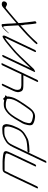

<svg xmlns="http://www.w3.org/2000/svg" viewBox="1054 -1596 712 2861"><g transform="rotate(-90 1410.5 -165.0)"><path d="M65.5 30 254.7 -369C260.1 -380 266.6 -391 273.4 -403L289.2 -437C291.8 -442 295.3 -447 297.9 -452C301.2 -453 306.2 -453 311.2 -453H427.2C453.2 -453 489 -449 532.8 -442C540.4 -441 547.9 -436 555.6 -429C558.1 -424 553.7 -407 542.5 -378L362.4 2C358.8 10 361.6 17 369.6 17C377.6 17 388.8 10 392.4 2L557.7 -347C578.3 -390 588.8 -417 589.3 -428C591.3 -447 580.7 -464 563 -468L545.2 -472C540.6 -473 534.2 -475 524.5 -476C503.1 -478 467.7 -483 440.7 -483H324.7C285.7 -483 274.3 -469 259.2 -437L251.8 -420L224.7 -369L35.5 30C32 38 35.8 45 43.8 45C51.8 45 62 38 65.5 30Z M447.7 156 673.9 -319C690.9 -354 704.8 -379 719.6 -394C727.7 -404 741.9 -414 763.4 -425C819.9 -455 822.5 -457 908.5 -457C925.5 -457 936.9 -455 941.9 -452C962.1 -440 958.9 -392 948.2 -358C938.7 -328 935.6 -315 914.4 -270C896.5 -226 870 -193 835.4 -172C810.6 -157 791.2 -143 764.1 -133C737.9 -123 656.7 -113 623.7 -113H591.7C583.7 -113 573.5 -106 570 -98C566.5 -90 569.2 -83 577.2 -83H609.2C614.2 -83 620.2 -83 625.6 -84C653.6 -84 689.8 -88 733.4 -96C757.6 -100 785.4 -112 815.4 -131C843.5 -147 862.6 -160 873.8 -170C911.8 -205 929.7 -233 959.1 -304C974.6 -337 985.9 -376 991.8 -420C993.6 -432 990 -446 983.1 -462C976.1 -478 958 -487 929 -487H909C900 -487 887.7 -486 872.3 -485L848.7 -483C821.5 -479 794.3 -469 764.2 -453C702.8 -420 679.6 -394 643.9 -319L417.7 156C414.1 164 417.9 171 425.9 171C433.9 171 444.1 164 447.7 156Z M1368.5 -416C1374.6 -375 1363 -329 1335.3 -276C1322.7 -252 1297 -212 1259.3 -156C1221.6 -100 1194.6 -65 1176.8 -50C1152.8 -31 1122.9 -25 1089.4 -33C1058 -38 1033.5 -46 1017.7 -59C1005.8 -69 1002.9 -85 1009.5 -109C1021.1 -168 1033.5 -182 1062.3 -235C1088.2 -282 1110.2 -317 1129.1 -342C1155.8 -379 1187.7 -407 1224.7 -426C1236.6 -432 1251.5 -435 1269.5 -435H1290.5C1307.5 -435 1322.9 -433 1337.3 -428C1348.1 -424 1370.5 -419 1368.5 -416ZM1284 -465C1244 -465 1221.2 -456 1178.7 -426C1134.2 -396 1086.3 -333 1034.3 -238C1024.9 -221 1014.5 -204 1004.4 -188C994.4 -172 985.8 -145 978.5 -109C971.1 -73 974.2 -48 989.4 -33C1010.7 -18 1037.5 -8 1069.9 -3L1098.7 1C1131.1 3 1162.5 -8 1192.1 -32C1218.1 -54 1249.4 -93 1286.4 -150C1327.3 -213 1375.6 -277 1394.7 -350C1405 -389 1403.5 -397 1403.2 -418C1409.1 -421 1413.7 -426 1416.6 -432C1421.8 -442 1419.3 -447 1409.3 -447H1397.3C1395.6 -448 1391.2 -453 1384.8 -461L1377.6 -470C1371.8 -477 1355.2 -472 1349.1 -459C1331.4 -463 1317 -465 1308 -465Z M1867.7 -486 1732.9 -202C1731.2 -203 1729.2 -203 1728.2 -203H1578.2C1567.2 -203 1555.5 -204 1543.4 -207L1529.4 -210C1526.7 -211 1521.7 -214 1515.6 -220C1498.3 -238 1495.9 -278 1516.5 -321L1591.8 -480C1595.3 -488 1591.5 -495 1583.5 -495C1575.5 -495 1565.3 -488 1561.8 -480L1486.5 -321C1477.5 -302 1470.8 -281 1467.9 -256C1467.1 -247 1470.3 -235 1475.2 -219C1480.6 -198 1493.5 -185 1515.3 -178C1526.3 -175 1554.7 -173 1599.7 -173H1678.7C1703.7 -173 1717.7 -173 1720 -174L1621.9 32C1618.4 40 1622.1 47 1630.1 47C1638.1 47 1648.4 40 1651.9 32L1897.7 -486C1901.5 -495 1897.4 -501 1889.4 -501C1881.4 -501 1871.5 -495 1867.7 -486Z M1990.9 -474 1772.7 -15C1763.1 6 1772.8 7 1802.5 -11C1806.1 -13 1809.7 -15 1812.1 -16C1823.5 -27 1835.6 -40 1849.4 -55C1880.1 -89 1913.6 -122 1946.6 -157L1999 -212C2040.6 -255 2081 -294 2122.7 -328C2164.5 -362 2187.5 -381 2194.4 -387C2221.3 -412 2248.6 -432 2277.6 -448C2277.7 -445 2276.1 -440 2273.5 -435L2067 0C2063.5 8 2067.3 15 2075.3 15C2083.3 15 2093.5 8 2097 0L2303.5 -435C2318 -465 2317.5 -495 2281.1 -478C2248.4 -460 2204.3 -428 2150.5 -381C2087.7 -331 2030.2 -279 1978.1 -225L1925.8 -170C1888.4 -131 1854.7 -97 1826.9 -66L2020.9 -474C2024.4 -482 2020.6 -489 2012.6 -489C2004.6 -489 1994.4 -482 1990.9 -474Z M2717.4 -463C2705.2 -453 2693.1 -443 2677 -430C2617.8 -382 2555.4 -327 2496.3 -276C2496.9 -278 2495.8 -284 2494.6 -293C2489.7 -328 2492.1 -361 2488.7 -407L2482.3 -485C2486.8 -496 2471.1 -497 2468.1 -497C2442.1 -497 2403 -465 2347.5 -397L2347 -389L2434.5 -476C2431.9 -471 2443.6 -470 2444.6 -470C2450.6 -470 2450.8 -461 2450.9 -455L2454.9 -414C2458.3 -374 2460.8 -284 2463.7 -249C2424 -215 2392.4 -188 2370.8 -167C2330.8 -129 2311 -114 2277.7 -78C2245.3 -42 2222.9 -28 2188.9 16C2180.8 26 2181.9 32 2189.9 35C2198 38 2204.9 35 2212.8 26C2254.3 -23 2261.9 -25 2297.2 -64C2326.7 -97 2349.4 -112 2383.8 -145C2415.3 -175 2438.3 -194 2465.9 -218C2465.6 -217 2464.7 -211 2464.6 -201C2464.4 -191 2466.2 -181 2469.4 -172C2476.5 -147 2473.8 -129 2477.7 -97C2483.1 -54 2482.9 -25 2491.6 14C2495.2 31 2527.6 14 2524.6 -2C2523.2 -10 2521 -19 2520.1 -32C2517.2 -64 2513.4 -93 2508.9 -123C2505.6 -141 2506.4 -169 2502.1 -187C2498.9 -202 2499 -231 2497.8 -246C2504 -250 2529 -272 2572.3 -311C2619.9 -354 2690.3 -409 2729.8 -442L2702.8 -420C2715 -430 2721.2 -437 2727.2 -437C2733.2 -437 2742.9 -433 2752 -427C2762.8 -420 2772.8 -417 2780.8 -417C2798.8 -417 2814.6 -432 2819.9 -452C2826.5 -479 2810.5 -495 2781.5 -495C2761.5 -495 2749.2 -491 2723.3 -469Z"/></g></svg>

Font: MewTooHand
Style: UltIta
Weight: 400
Designer: Mew Too, Robert Jablonski
Version: Version 0.77